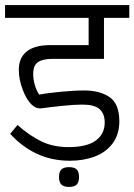

<svg xmlns="http://www.w3.org/2000/svg" viewBox="-26 -629 534 763"><path d="M106 -335Q106 -314.5 112.1 -292.2Q118.2 -270 129.9 -252.9Q158.7 -258.8 214.1 -264.2Q269.5 -269.5 308.1 -269.5Q371.1 -269.5 409.7 -242.9Q448.2 -216.3 448.2 -147Q448.2 -95.2 422.1 -59.8Q396 -24.4 351.3 -7.3Q306.6 9.8 251.5 9.8Q180.2 9.8 120.8 -17.8Q61.5 -45.4 14.6 -97.2L43.5 -132.3Q90.3 -90.8 137.5 -67.6Q184.6 -44.4 246.1 -44.4Q319.3 -44.4 354.7 -70.6Q390.1 -96.7 390.1 -142.1Q390.1 -177.7 369.4 -195.6Q348.6 -213.4 301.3 -213.4Q271 -213.4 220.7 -208.3Q170.4 -203.1 140.1 -198.7Q137.7 -198.2 132.8 -198.2Q115.7 -198.2 100.1 -212.9Q79.1 -232.9 64 -273.2Q48.8 -313.5 48.8 -351.6Q48.8 -398.9 79.3 -423.8Q109.9 -448.7 168.5 -449.7H326.2V-558.1H-5.9V-608.9H487.8V-558.1H387.2V-395H184.6Q153.3 -395 136 -387.9Q118.7 -380.9 112.3 -367.9Q106 -355 106 -335ZM288.1 74.7Q288.1 95.2 278.8 104.5Q269.5 113.8 248.5 113.8Q227.5 113.8 218 104.5Q208.5 95.2 208.5 74.7Q208.5 53.7 218 44.4Q227.5 35.2 248.5 35.2Q269.5 35.2 278.8 44.4Q288.1 53.7 288.1 74.7Z"/></svg>

Font: Varta
Style: Light
Weight: 300
Designer: Joana Correia, Viktoriya Grabowska, Eben Sorkin
Foundry: Sorkin Type
Version: Version 1.002; ttfautohint (v1.3) -l 8 -r 24 -G 200 -x 12 -H